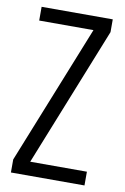

<svg xmlns="http://www.w3.org/2000/svg" viewBox="-80 -736 510 784"><g transform="rotate(10 174.5 -344.0)"><path d="M22 0V-54L253 -631H28V-688H323V-635L92 -57H327V0Z"/></g></svg>

Font: Saira ExtraCondensed
Style: Regular
Weight: 400
Width: 2
Designer: Hector Gatti with collaboration of the Omnibus-Type team
Foundry: Omnibus-Type
Version: Version 1.101